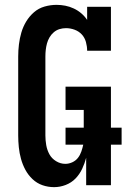

<svg xmlns="http://www.w3.org/2000/svg" viewBox="-20 -763 540 791"><path d="M203 8Q178 8 155 0Q132 -8 114 -25Q96 -42 84.5 -63.5Q73 -85 66.5 -108.5Q60 -132 57.5 -156.5Q55 -181 55 -205V-530Q55 -555 58 -580Q61 -605 68 -629Q75 -653 88 -674.5Q101 -696 120 -712.5Q139 -729 163.5 -736Q188 -743 213 -743Q231 -743 249 -739.5Q267 -736 284 -728Q301 -720 315 -708Q329 -696 339 -681V-735H437V-554H339Q339 -572 334 -590Q329 -608 317 -621Q305 -634 287.5 -640.5Q270 -647 252 -647Q238 -647 225 -643Q212 -639 201.5 -630Q191 -621 184 -609Q177 -597 173.5 -584Q170 -571 168.5 -557.5Q167 -544 167 -530V-205Q167 -185 170.5 -165Q174 -145 183.5 -127.5Q193 -110 211 -99Q229 -88 249 -88Q264 -88 278 -94.5Q292 -101 301 -112.5Q310 -124 315 -138.5Q320 -153 323 -167H250V-237H325V-310H250V-406H437V-237H481V-167H437V0H335V-113Q329 -90 318.5 -67.5Q308 -45 291 -27.5Q274 -10 250.5 -1Q227 8 203 8Z"/></svg>

Font: Iosevka Slab
Style: Bold
Weight: 700
Monospace: yes
Designer: Belleve Invis
Foundry: Belleve Invis
Version: Version 11.1.1; ttfautohint (v1.8.3)